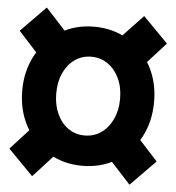

<svg xmlns="http://www.w3.org/2000/svg" viewBox="-52 -746 754 821"><g transform="rotate(5 325.0 -335.0)"><path d="M141 -443 9 -588 116 -697 259 -541ZM116 27 9 -82 141 -227 259 -129ZM534 27 391 -129 509 -227 641 -82ZM509 -443 391 -546 534 -697 641 -588ZM325 -36Q243 -36 179 -75.5Q115 -115 78.5 -182.5Q42 -250 42 -335Q42 -419 78.5 -486.5Q115 -554 179 -593.5Q243 -633 325 -633Q408 -633 472 -593.5Q536 -554 572 -486.5Q608 -419 608 -335Q608 -250 572 -182.5Q536 -115 472 -75.5Q408 -36 325 -36ZM324 -166Q364 -166 395 -187.5Q426 -209 444 -247.5Q462 -286 462 -335Q462 -385 444 -423Q426 -461 395 -482.5Q364 -504 324 -504Q285 -504 254 -482.5Q223 -461 205.5 -423Q188 -385 188 -335Q188 -286 205.5 -247.5Q223 -209 254 -187.5Q285 -166 324 -166Z"/></g></svg>

Font: Azeret Mono Thin
Style: Bold
Weight: 700
Version: Version 1.002